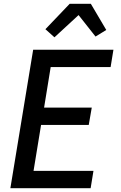

<svg xmlns="http://www.w3.org/2000/svg" viewBox="-20 -999 640 1019"><path d="M35 0 156 -735H582L567 -643H249L214 -428H467L451 -336H198L158 -92H476L461 0ZM269 -801 221 -844 350 -979H462L544 -840L487 -805L397 -919Z"/></svg>

Font: Iosevka Aile Semibold Oblique
Style: Regular
Weight: 600
Italic angle: -9°
Designer: Belleve Invis
Foundry: Belleve Invis
Version: Version 31.1.0; ttfautohint (v1.8.4)